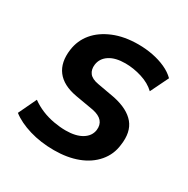

<svg xmlns="http://www.w3.org/2000/svg" viewBox="-124 -616 723 737"><g transform="rotate(30 237.5 -247.0)"><path d="M207 10Q148 10 98 -5Q48 -20 16 -45L54 -125Q76 -109 101.5 -98.5Q127 -88 155 -83Q183 -78 208 -78Q253 -78 280 -94.5Q307 -111 311 -139Q314 -163 301 -178Q288 -193 259 -199L178 -213Q116 -224 88.5 -260Q61 -296 69 -355Q75 -399 102.5 -432Q130 -465 177 -484.5Q224 -504 286 -504Q319 -504 350 -498Q381 -492 407.5 -480Q434 -468 452 -450L413 -370Q389 -393 352 -404.5Q315 -416 279 -416Q235 -416 209 -399Q183 -382 179 -353Q176 -330 187.5 -315Q199 -300 228 -295L306 -281Q371 -267 400 -232Q429 -197 420 -136Q415 -92 386.5 -58.5Q358 -25 312 -7.5Q266 10 207 10Z"/></g></svg>

Font: Nunito Sans 10pt SemiCondensed
Style: Bold Italic
Weight: 700
Width: 4
Italic angle: -9°
Designer: Vernon Adams
Foundry: Vernon Adams
Version: Version 3.101;gftools[0.9.27]